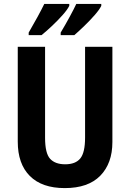

<svg xmlns="http://www.w3.org/2000/svg" viewBox="-20 -954 667 984"><path d="M556 -226Q556 -117 494 -53.5Q432 10 312 10Q195 10 133 -52Q71 -114 71 -228V-714H211V-248Q211 -168 237 -140Q263 -112 314 -112Q367 -112 391.5 -142Q416 -172 416 -249V-714H556ZM499 -924Q490 -905 465.5 -877Q441 -849 412 -821Q383 -793 361 -774H291V-787Q315 -827 337.5 -868.5Q360 -910 371 -934H499ZM335 -924Q325 -904 301 -877Q277 -850 248 -822.5Q219 -795 193 -774H127V-787Q151 -828 173 -868.5Q195 -909 207 -934H335Z"/></svg>

Font: Noto Sans Tamil Condensed
Style: Bold
Weight: 700
Width: 3
Designer: Jelle Bosma - Monotype Design Team
Foundry: Monotype Imaging Inc.
Version: Version 2.004; ttfautohint (v1.8.4.7-5d5b)